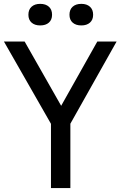

<svg xmlns="http://www.w3.org/2000/svg" viewBox="-41 -950 609 970"><path d="M216.5 0V-324.5L-21 -740H83.5L268 -415.5L450.5 -740H548L314.5 -325V0ZM370 -821.5Q342 -821.5 326 -835.8Q310 -850 310 -875.5Q310 -901.5 326 -916Q342 -930.5 370 -930.5Q397.5 -930.5 413.5 -916Q429.5 -901.5 429.5 -875.5Q429.5 -850 413.5 -835.8Q397.5 -821.5 370 -821.5ZM162 -821.5Q134.5 -821.5 118.5 -835.8Q102.5 -850 102.5 -875.5Q102.5 -901.5 118.5 -916Q134.5 -930.5 162 -930.5Q190 -930.5 206 -916Q222 -901.5 222 -875.5Q222 -850 206 -835.8Q190 -821.5 162 -821.5Z"/></svg>

Font: Encode Sans Cnd Md
Style: Regular
Weight: 500
Width: 3
Designer: Multiple Designers
Foundry: Impallari Type
Version: Version 3.002; ttfautohint (v1.8.3) -l 8 -r 50 -G 200 -x 14 